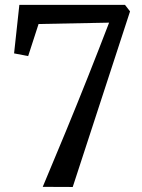

<svg xmlns="http://www.w3.org/2000/svg" viewBox="-20 -763 578 784"><path d="M277 0.5 154.5 0Q202 -112.5 248.2 -224.8Q294.5 -337 339 -449Q383.5 -561 425.5 -670.5L137.5 -665L95 -534L37.5 -545L59 -743H490.5L511 -716.5Z"/></svg>

Font: Merriweather 24pt SemiCondensed
Style: Regular
Weight: 400
Width: 4
Designer: Eben Sorkin
Foundry: Eben Sorkin
Version: Version 2.100